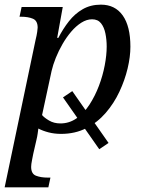

<svg xmlns="http://www.w3.org/2000/svg" viewBox="-27 -566 624 826"><path d="M400 76 244 -147 284 -174 440 49ZM126 -394Q131 -414 133 -428.5Q135 -443 135 -447Q135 -477 114.5 -485.5Q94 -494 65 -494H57L66 -536H243L219 -403H224Q244 -442 269.5 -474.5Q295 -507 329 -526.5Q363 -546 407 -546Q468 -546 501 -499.5Q534 -453 534 -365Q534 -322 522 -271.5Q510 -221 486.5 -171Q463 -121 427.5 -80Q392 -39 344 -14.5Q296 10 236 10Q207 10 182 3.5Q157 -3 138 -13Q137 -5 135 9Q133 23 130 35L116 96Q115 102 111 121.5Q107 141 107 152Q107 182 128 190Q149 198 177 198H190L181 240H-7ZM233 -35Q271 -35 302.5 -57Q334 -79 358 -116Q382 -153 398.5 -196.5Q415 -240 423.5 -284.5Q432 -329 432 -366Q432 -395 426.5 -422Q421 -449 407.5 -466Q394 -483 369 -483Q346 -483 323 -468.5Q300 -454 279.5 -430Q259 -406 242 -376.5Q225 -347 213 -317Q201 -287 195 -261L154 -71Q163 -60 184 -47.5Q205 -35 233 -35Z"/></svg>

Font: Noto Serif
Style: Italic
Weight: 400
Italic angle: -12°
Designer: Monotype Design Team
Foundry: Monotype Imaging Inc.
Version: Version 2.013